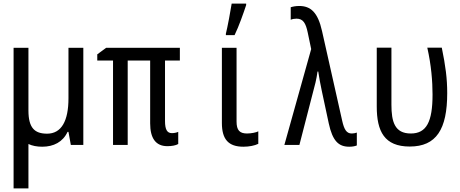

<svg xmlns="http://www.w3.org/2000/svg" viewBox="-20 -800 2540 1060"><path d="M213 10C276 10 327 -16 353 -72H358L371 0H440V-536H358V-257C358 -132 319 -62 240 -62C171 -62 137 -94 137 -190V-536H55V240H137V-5C158 5 184 10 213 10Z M904 7C928 7 951 3 964 -5V-72C953 -67 940 -65 929 -65C903 -65 891 -84 891 -132V-466H973V-536H566L517 -500V-466H604V0H685V-466H809V-119C809 -38 839 7 904 7Z M1227 -614V-606H1275C1299 -655 1323 -724 1339 -772V-780H1259C1255 -751 1235 -644 1227 -614ZM1324 10C1355 10 1386 4 1406 -6V-75C1396 -69 1367 -63 1344 -63C1303 -63 1286 -81 1286 -129V-536H1205V-121C1205 -31 1241 10 1324 10Z M1908 10C1923 10 1938 8 1950 3V-68C1942 -65 1931 -63 1922 -63C1893 -63 1880 -85 1869 -134L1758 -628C1735 -732 1695 -767 1632 -767C1613 -767 1598 -764 1585 -760V-691C1594 -695 1606 -697 1617 -697C1653 -697 1668 -673 1679 -620L1698 -529L1550 0H1633L1722 -345C1727 -365 1730 -385 1733 -405H1737C1742 -373 1748 -337 1756 -301L1795 -119C1816 -22 1849 10 1908 10Z M2242 9C2389 9 2449 -86 2449 -286C2449 -366 2440 -435 2419 -537H2339C2361 -440 2368 -350 2368 -278C2368 -128 2335 -63 2248 -63C2159 -63 2141 -128 2141 -222V-537H2060V-212C2060 -75 2102 9 2242 9Z"/></svg>

Font: Noto Sans Mono ExtraCondensed
Style: Regular
Weight: 400
Width: 2
Designer: Monotype Design Team
Foundry: Monotype Imaging Inc.
Version: Version 2.014